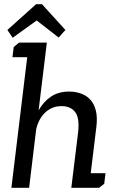

<svg xmlns="http://www.w3.org/2000/svg" viewBox="-20 -890 550 910"><path d="M45 -667 70 -688H202L163 -367Q186 -408 221.5 -432Q257 -456 308 -456Q339 -456 365.5 -446Q392 -436 409.5 -416Q427 -396 434.5 -365Q442 -334 437 -291L410 -69H480L474 -19L450 0H318L350 -261Q358 -330 336.5 -358.5Q315 -387 272 -387Q246 -387 226 -378Q206 -369 190.5 -353Q175 -337 165 -316.5Q155 -296 151 -274V-273L118 0H34L109 -619H39ZM290 -748 258 -712 154 -793 40 -711 15 -748 151 -870H179Z"/></svg>

Font: Zilla Slab Medium
Style: Regular
Weight: 500
Designer: Typotheque.com
Foundry: Typotheque type foundry
Version: Version 1.1; 2017